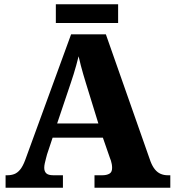

<svg xmlns="http://www.w3.org/2000/svg" viewBox="-20 -874 813 894"><path d="M6 0V-58H15Q32 -58 46.5 -63.5Q61 -69 73.5 -84Q86 -99 97 -128L311 -714H473L681 -122Q690 -99 701.5 -85Q713 -71 728 -64.5Q743 -58 761 -58H773V0H420V-58H457Q476 -58 489 -65Q502 -72 502 -92Q502 -101 500.5 -109.5Q499 -118 496.5 -126Q494 -134 492 -138L459 -233H225L199 -155Q197 -147 194 -136Q191 -125 188.5 -113.5Q186 -102 186 -93Q186 -76 195.5 -67Q205 -58 228 -58H273V0ZM246 -299H438L380 -487Q374 -507 368 -527Q362 -547 356.5 -568.5Q351 -590 346 -612Q341 -591 335 -570Q329 -549 323 -529Q317 -509 310 -489ZM240 -767V-854H530V-767Z"/></svg>

Font: Noto Rashi Hebrew ExtraBold
Style: Regular
Weight: 800
Version: Version 1.006